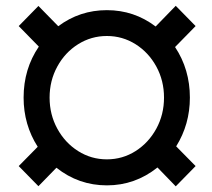

<svg xmlns="http://www.w3.org/2000/svg" viewBox="-20 -638 742 671"><path d="M663.6 -57.6 594.2 13.2 530.3 -52.7Q452.1 9.8 353.5 9.8Q254.9 9.8 177.2 -51.8L114.3 12.7L45.4 -57.6L111.8 -125Q62.5 -202.1 62.5 -296.9Q62.5 -397 115.7 -475.1L45.4 -546.9L114.3 -617.2L183.6 -546.4Q258.8 -602.5 353.5 -602.5Q448.7 -602.5 523.9 -545.4L594.2 -617.7L663.6 -546.9L591.8 -473.6Q643.6 -395.5 643.6 -296.9Q643.6 -203.6 595.7 -126.5ZM353.5 -81.1Q408.2 -81.1 453.9 -110.1Q499.5 -139.2 526.4 -188.5Q553.2 -237.8 553.2 -296.9Q553.2 -356 526.4 -405.3Q499.5 -454.6 453.9 -483.4Q408.2 -512.2 353.5 -512.2Q298.8 -512.2 252.9 -483.4Q207 -454.6 180.2 -405.3Q153.3 -356 153.3 -296.9Q153.3 -237.8 180.2 -188.5Q207 -139.2 252.9 -110.1Q298.8 -81.1 353.5 -81.1Z"/></svg>

Font: Mardoto Medium
Style: Regular
Weight: 500
Designer: Christian Robertson, Vahan Hovhannisyan
Foundry: Google
Version: Version 1.000